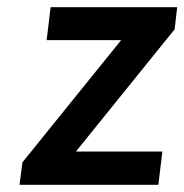

<svg xmlns="http://www.w3.org/2000/svg" viewBox="-20 -511 510 531"><path d="M34 0H418L429 -92H190L463 -430L470 -491H120L109 -400H315L42 -62Z"/></svg>

Font: Falling Sky
Style: Obl
Weight: 400
Designer: Paul D. Hunt
Foundry: Adobe Systems Incorporated
Version: Version 1.02